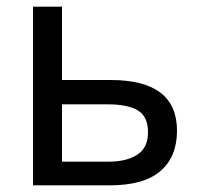

<svg xmlns="http://www.w3.org/2000/svg" viewBox="-20 -556 600 576"><path d="M312 -316Q511 -316 511 -164Q511 -86 461.5 -43Q412 0 309 0H79V-536H166V-316ZM303 -243H166V-71H305Q360 -71 392 -92Q424 -113 424 -159Q424 -206 394 -224.5Q364 -243 303 -243Z"/></svg>

Font: Noto Sans Display
Style: Regular
Weight: 400
Designer: Monotype Design team
Foundry: Monotype Imaging Inc.
Version: Version 1.000